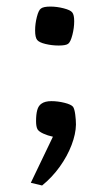

<svg xmlns="http://www.w3.org/2000/svg" viewBox="-20 -426 320 590"><path d="M90.8 -53.7Q90.8 -74.7 94.5 -87.9Q98.1 -101.1 107.4 -107.4Q118.2 -115.2 137.7 -115.2Q157.7 -115.2 178.2 -110.1Q198.7 -105 204.6 -97.7Q209 -90.8 211.2 -74.2Q213.4 -57.6 213.4 -43Q212.9 -14.6 200 19.5Q187 53.7 163.6 86.4Q140.1 119.1 109.4 144L74.7 135.7L142.6 -5.9Q126.5 -9.3 112.8 -15.6Q99.1 -22 95.2 -28.8Q90.8 -37.1 90.8 -53.7ZM160.2 -286.1Q139.6 -286.1 120.1 -290.8Q100.6 -295.4 94.2 -303.2Q87.9 -311 87.9 -332.5Q87.9 -353 93.3 -374Q98.6 -395 106 -399.9Q113.8 -405.8 134.8 -405.8Q154.8 -405.8 175.8 -400.4Q196.8 -395 202.1 -387.7Q208 -380.4 208 -360.8Q208 -340.3 202.4 -318.6Q196.8 -296.9 189.5 -291.5Q182.6 -286.1 160.2 -286.1Z"/></svg>

Font: Vesper Libre
Style: Regular
Weight: 400
Designer: Robert Keller & Kimya Gandhi
Foundry: Mota Italic
Version: Version 1.058